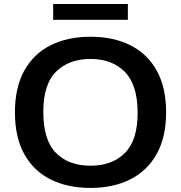

<svg xmlns="http://www.w3.org/2000/svg" viewBox="-20 -934 909 964"><path d="M434.5 9.5Q319 9.5 233.8 -33.2Q148.5 -76 101.8 -160.5Q55 -245 55 -370Q55 -495 102 -579.5Q149 -664 234.2 -706.8Q319.5 -749.5 434.5 -749.5Q550 -749.5 635.2 -706.5Q720.5 -663.5 767.2 -579Q814 -494.5 814 -370Q814 -245.5 766.8 -161Q719.5 -76.5 634.2 -33.5Q549 9.5 434.5 9.5ZM434.5 -102Q543.5 -102 607.2 -166Q671 -230 671 -367Q671 -508.5 606.8 -573.2Q542.5 -638 434.5 -638Q326.5 -638 262 -574.8Q197.5 -511.5 197.5 -373Q197.5 -230 261.2 -166Q325 -102 434.5 -102ZM247 -834.5V-914H622V-834.5Z"/></svg>

Font: Encode Sans Expanded SemiBold
Style: Regular
Weight: 600
Width: 7
Designer: Multiple Designers
Foundry: Impallari Type
Version: Version 3.000; ttfautohint (v1.8.3) -l 8 -r 50 -G 200 -x 14 